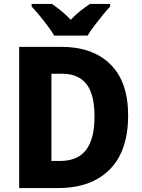

<svg xmlns="http://www.w3.org/2000/svg" viewBox="-20 -951 718 971"><path d="M628 -368Q628 -187 534.5 -93.5Q441 0 274 0H77V-714H291Q449 -714 538.5 -625.5Q628 -537 628 -368ZM458 -362Q458 -474 417 -526Q376 -578 296 -578H240V-137H283Q373 -137 415.5 -193Q458 -249 458 -362ZM254 -771Q242 -792 221.5 -819.5Q201 -847 179 -873.5Q157 -900 140 -918V-931H243Q265 -916 289.5 -896Q314 -876 338 -851Q362 -877 387 -896.5Q412 -916 435 -931H537V-918Q520 -900 498.5 -873.5Q477 -847 456.5 -820Q436 -793 423 -771Z"/></svg>

Font: Noto Sans Tamil SemiCondensed ExtraBold
Style: Regular
Weight: 800
Width: 4
Designer: Jelle Bosma - Monotype Design Team
Foundry: Monotype Imaging Inc.
Version: Version 2.004; ttfautohint (v1.8.4.7-5d5b)